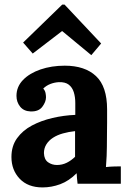

<svg xmlns="http://www.w3.org/2000/svg" viewBox="-20 -803 564 839"><path d="M319 0Q317 -14 316.5 -23.5Q316 -33 315 -46Q281 -12 243 2Q205 16 166 16Q102 16 66 -22Q30 -60 30 -117Q30 -165 54.5 -199Q79 -233 119.5 -254.5Q160 -276 209.5 -287.5Q259 -299 309 -301V-353Q309 -379 302.5 -400Q296 -421 280.5 -433Q265 -445 237 -444Q218 -443 200 -436Q182 -429 169 -416Q177 -407 179 -396.5Q181 -386 181 -378Q181 -358 165 -336.5Q149 -315 114 -316Q84 -317 68 -337Q52 -357 52 -384Q52 -424 80.5 -453.5Q109 -483 157 -499.5Q205 -516 263 -516Q351 -516 399.5 -470.5Q448 -425 448 -325Q448 -291 448 -267Q448 -243 447.5 -219Q447 -195 447 -161Q447 -147 446 -121.5Q445 -96 443 -73Q460 -75 479 -75.5Q498 -76 508 -76V0ZM308 -230Q280 -227 255 -220Q230 -213 211.5 -201Q193 -189 182.5 -172Q172 -155 172 -134Q173 -106 190 -94Q207 -82 229 -82Q252 -82 272 -92Q292 -102 308 -118Q308 -128 308 -137.5Q308 -147 308 -157Q308 -175 308 -193.5Q308 -212 308 -230ZM379 -562 252 -667H251L123 -569L81 -617L252 -783H262L422 -613Z"/></svg>

Font: Lora
Style: Weight 700
Weight: 700
Designer: Olga Karpushina, Alexei Vanyashin (Cyrillic)
Foundry: Cyreal
Version: Version 3.001